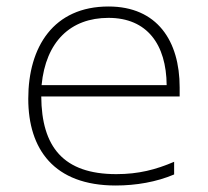

<svg xmlns="http://www.w3.org/2000/svg" viewBox="-20 -560 640 591"><path d="M336 11C399 11 462 0 516 -23V-62C460 -38 407 -24 338 -24C175 -24 108 -108 107 -263H533V-291C533 -434 464 -540 314 -540C145 -540 67 -416 67 -256C67 -101 146 11 336 11ZM108 -298C121 -432 197 -505 314 -505C433 -505 492 -423 493 -298Z"/></svg>

Font: Noto Sans Mono ExtraLight
Style: Regular
Weight: 200
Designer: Monotype Design Team
Foundry: Monotype Imaging Inc.
Version: Version 2.014